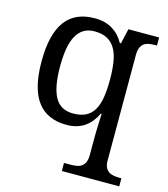

<svg xmlns="http://www.w3.org/2000/svg" viewBox="-116 -637 846 967"><g transform="rotate(15 307.0 -153.0)"><path d="M596.2 240.2H296.9V198.2H330.1Q347.2 198.2 362.1 195.8Q377 193.4 387.9 185.8Q398.9 178.2 405.5 163.8Q412.1 149.4 412.1 126V40Q412.1 22.9 412.6 0.7Q413.1 -21.5 414.1 -42Q415 -65.4 416 -89.8H412.1Q400.9 -66.9 386.5 -48.6Q372.1 -30.3 353.5 -17.3Q335 -4.4 311.5 2.7Q288.1 9.8 258.8 9.8Q209.5 9.8 171.4 -6.6Q133.3 -22.9 107.4 -56.9Q81.5 -90.8 68.4 -143.1Q55.2 -195.3 55.2 -267.1Q55.2 -339.4 68.4 -392.1Q81.5 -444.8 107.4 -479Q133.3 -513.2 171.4 -529.5Q209.5 -545.9 258.8 -545.9Q287.6 -545.9 311 -539.6Q334.5 -533.2 353.3 -521.5Q372.1 -509.8 386.7 -493.7Q401.4 -477.5 412.1 -458H418L436 -536.1H596.2V-494.1H587.9Q571.3 -494.1 556.2 -491.7Q541 -489.3 530 -481.7Q519 -474.1 512.5 -459.7Q505.9 -445.3 505.9 -421.9V129.9Q505.9 151.9 512.5 165.3Q519 178.7 530.3 186Q541.5 193.4 556.4 195.8Q571.3 198.2 587.9 198.2H596.2ZM275.9 -54.2Q314.9 -54.2 341.1 -67.1Q367.2 -80.1 383.1 -106.4Q398.9 -132.8 405.5 -172.9Q412.1 -212.9 412.1 -267.1Q412.1 -319.3 405.5 -359.4Q398.9 -399.4 383.1 -426.5Q367.2 -453.6 340.8 -467.8Q314.5 -481.9 274.9 -481.9Q242.2 -481.9 218.8 -467.8Q195.3 -453.6 180.4 -426.3Q165.5 -398.9 158.7 -358.6Q151.9 -318.4 151.9 -266.1Q151.9 -159.7 180.7 -106.9Q209.5 -54.2 275.9 -54.2Z"/></g></svg>

Font: Droid Serif
Style: Regular
Weight: 400
Designer: Monotype Design team
Foundry: Monotype Imaging Inc.
Version: Version 1.03